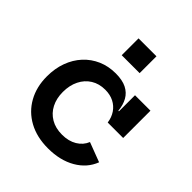

<svg xmlns="http://www.w3.org/2000/svg" viewBox="-214 -922 1072 1072"><g transform="rotate(45 322.0 -386.0)"><path d="M339 10.5Q250.5 10.5 185.8 -25Q121 -60.5 85.8 -123.8Q50.5 -187 50.5 -269.5Q50.5 -332.5 69.5 -384.2Q88.5 -436 123.5 -474Q158.5 -512 206.2 -532.8Q254 -553.5 311 -553.5Q363.5 -553.5 396.8 -536.8Q430 -520 447.2 -489.2Q464.5 -458.5 468.5 -416H496L473 -327.5Q468 -363.5 449.8 -390.5Q431.5 -417.5 402.2 -432.5Q373 -447.5 334 -447.5Q286 -447.5 250.2 -425.2Q214.5 -403 194.8 -363.2Q175 -323.5 175 -271Q175 -220 195 -181.2Q215 -142.5 252 -120.8Q289 -99 340.5 -99Q392 -99 428.5 -121Q465 -143 480 -180.5L596 -136.5Q570 -68 502.2 -28.8Q434.5 10.5 339 10.5ZM473 -327.5V-543H595V-327.5ZM262.5 -781.5H404V-648.5H262.5Z"/></g></svg>

Font: Hepta Slab SemiBold
Style: Regular
Weight: 600
Designer: Michael LaGattuta
Foundry: Michael LaGattuta
Version: Version 1.102